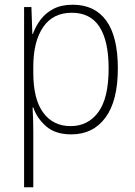

<svg xmlns="http://www.w3.org/2000/svg" viewBox="-20 -559 571 813"><path d="M288 -539Q381 -539 430 -471.5Q479 -404 479 -269Q479 -132 426.5 -61Q374 10 282 10Q214 10 175 -24.5Q136 -59 121 -104H118Q121 -55 121 -1V234H82V-529H113L117 -415H119Q131 -448 152 -476Q173 -504 206.5 -521.5Q240 -539 288 -539ZM284 -505Q204 -505 162.5 -444Q121 -383 121 -277V-251Q121 -139 163 -82Q205 -25 279 -25Q353 -25 396.5 -84.5Q440 -144 440 -269Q440 -385 401.5 -445Q363 -505 284 -505Z"/></svg>

Font: Noto Sans Hebrew SemiCondensed ExtraLight
Style: Regular
Weight: 200
Width: 4
Designer: Monotype Design Team
Foundry: Monotype Imaging Inc.
Version: Version 2.004; ttfautohint (v1.8.4.7-5d5b)